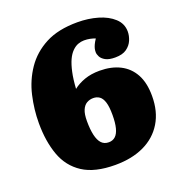

<svg xmlns="http://www.w3.org/2000/svg" viewBox="-132 -826 894 954"><g transform="rotate(-20 315.5 -349.5)"><path d="M317 16Q209 16 146 -25Q83 -66 56.5 -139.5Q30 -213 30 -309Q30 -381 46.5 -453Q63 -525 103.5 -584.5Q144 -644 211.5 -679.5Q279 -715 381 -715Q438 -715 488 -700.5Q538 -686 569.5 -657Q601 -628 601 -586Q601 -564 591.5 -541Q582 -518 560 -502Q538 -486 499 -486Q466 -486 448 -496Q430 -506 423 -519.5Q416 -533 416 -544Q416 -554 418 -562.5Q420 -571 425 -582Q430 -593 440 -608Q427 -613 412.5 -616Q398 -619 381 -619Q365 -619 349 -613Q333 -607 318 -592Q303 -577 292 -553Q281 -529 273 -492.5Q265 -456 262 -406Q287 -426 322 -438.5Q357 -451 402 -451Q464 -451 509.5 -428Q555 -405 580 -359.5Q605 -314 605 -244Q605 -162 569.5 -103.5Q534 -45 469.5 -14.5Q405 16 317 16ZM325 -101Q346 -101 360 -114Q374 -127 381 -154Q388 -181 388 -223Q388 -266 380.5 -290Q373 -314 359 -324Q345 -334 326 -334Q307 -334 291.5 -325Q276 -316 267 -295Q258 -274 258 -237Q258 -193 265 -162.5Q272 -132 286.5 -116.5Q301 -101 325 -101Z"/></g></svg>

Font: Literata Black
Style: Regular
Weight: 900
Designer: Latin by Veronika Burian and Jose Scaglione. Greek by Irene Vlachou. Cyrillic by Vera Evstafieva.
Foundry: TypeTogether
Version: Version 3.103;gftools[0.9.29]